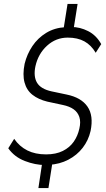

<svg xmlns="http://www.w3.org/2000/svg" viewBox="-20 -840 538 975"><path d="M175 115 195 -18 209 -2Q159 -2 106 -22.5Q53 -43 22 -87L52 -135Q79 -96 119 -76Q159 -56 214 -56Q264 -56 299 -73.5Q334 -91 354.5 -120.5Q375 -150 383 -187Q391 -221 383 -245.5Q375 -270 354 -285Q333 -300 299 -307L220 -324Q175 -335 145 -358.5Q115 -382 104.5 -421.5Q94 -461 105 -516Q117 -565 144.5 -606Q172 -647 214.5 -673Q257 -699 312 -702L302 -688L323 -820H374L353 -688L343 -703Q386 -703 427.5 -682Q469 -661 494 -616L466 -572Q443 -611 408.5 -630Q374 -649 324 -649Q264 -649 219 -608Q174 -567 160 -504Q149 -452 168 -420Q187 -388 242 -376L318 -360Q392 -345 424 -299Q456 -253 440 -175Q429 -127 400 -89.5Q371 -52 327 -29Q283 -6 229 -3L247 -19L226 115Z"/></svg>

Font: Nunito Sans 10pt Condensed Light
Style: Italic
Weight: 300
Width: 3
Italic angle: -9°
Designer: Vernon Adams
Foundry: Vernon Adams
Version: Version 3.101;gftools[0.9.27]